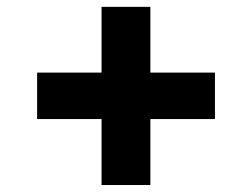

<svg xmlns="http://www.w3.org/2000/svg" viewBox="-20 -569 726 553"><path d="M272.5 -36.1H413.1V-226.1H599.1V-359.9H413.1V-549.3H272.5V-359.9H86.9V-226.1H272.5Z"/></svg>

Font: Inter ExtraBold
Style: Regular
Weight: 800
Designer: Rasmus Andersson
Foundry: rsms
Version: Version 4.001;git-9221beed3